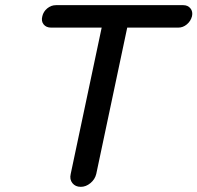

<svg xmlns="http://www.w3.org/2000/svg" viewBox="-20 -720 765 744"><path d="M374 -613H178Q159 -613 149 -625.5Q139 -638 144 -657Q148 -675 163 -687.5Q178 -700 197 -700H690Q708 -700 718 -687.5Q728 -675 724 -657Q719 -638 704 -625.5Q689 -613 671 -613H473L353 -46Q348 -25 330.5 -10.5Q313 4 293 4Q272 4 260.5 -10.5Q249 -25 254 -46Z"/></svg>

Font: Sepalumica Med
Style: Italic
Weight: 500
Italic angle: -12°
Designer: Julieta Ulanovsky
Foundry: Julieta Ulanovsky
Version: Version 7.200